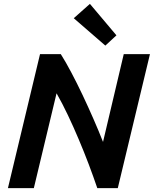

<svg xmlns="http://www.w3.org/2000/svg" viewBox="-20 -973 796 993"><path d="M21 0 187 -693H294.5Q320.5 -651.8 349.2 -597.4Q378 -543 407 -481.8Q436 -420.5 463.2 -358.2Q490.5 -296 512.8 -239L620 -693H755.5L589.2 0H483.2Q463 -59.5 438.8 -123.6Q414.5 -187.8 387.2 -252.2Q360 -316.8 331.2 -377.4Q302.5 -438 272.5 -490.5L155 0ZM524.8 -737.2 361.5 -878.8 445 -953 582.2 -790.2Z"/></svg>

Font: Ubuntu Sans
Style: Italic
Weight: 400
Italic angle: -13.5°
Designer: Dalton Maag Ltd
Foundry: Dalton Maag Ltd
Version: Version 1.006